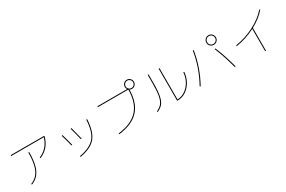

<svg xmlns="http://www.w3.org/2000/svg" viewBox="153 -2313 5693 3821"><g transform="rotate(-30 3000.0 -402.5)"><path d="M130 -680V-700H900V-680Q836 -444 614 -351L606 -369Q710 -413 779 -492Q848 -571 879 -680ZM460 -570H480Q480 -315 414.5 -175.5Q349 -36 204 19L196 1Q335 -51 397.5 -186.5Q460 -322 460 -570Z M1314 6Q1564 -38 1668 -162.5Q1772 -287 1786 -561L1806 -559Q1792 -280 1683 -149.5Q1574 -19 1318 26ZM1202 -525 1222 -531Q1255 -423 1294 -266L1274 -262Q1238 -409 1202 -525ZM1426 -557 1446 -563Q1480 -442 1518 -282L1498 -278Q1463 -427 1426 -557Z M2775 -740Q2775 -784 2805.5 -814.5Q2836 -845 2880 -845Q2924 -845 2954.5 -814.5Q2985 -784 2985 -740Q2985 -696 2954.5 -665.5Q2924 -635 2880 -635Q2854 -635 2830 -648Q2825 -345 2673.5 -181.5Q2522 -18 2211 20L2209 0Q2514 -37 2661 -198.5Q2808 -360 2810 -660H2110V-680H2794Q2775 -707 2775 -740ZM2940 -680Q2965 -705 2965 -740Q2965 -775 2940 -800Q2915 -825 2880 -825Q2845 -825 2820 -800Q2795 -775 2795 -740Q2795 -705 2820 -680Q2845 -655 2880 -655Q2915 -655 2940 -680Z M3290 -720H3310V-530Q3310 -340 3288 -233Q3266 -126 3222.5 -73Q3179 -20 3094 19L3086 1Q3166 -36 3207.5 -87Q3249 -138 3269.5 -241.5Q3290 -345 3290 -530ZM3560 0Q3704 -5 3809.5 -122Q3915 -239 3930 -411L3950 -409Q3934 -225 3819.5 -102.5Q3705 20 3550 20H3540V-720H3560Z M4652 -612Q4620 -644 4620 -690Q4620 -736 4652 -768Q4684 -800 4730 -800Q4776 -800 4808 -768Q4840 -736 4840 -690Q4840 -644 4808 -612Q4776 -580 4730 -580Q4684 -580 4652 -612ZM4701 -496 4719 -504Q4810 -292 4890 7L4870 13Q4789 -288 4701 -496ZM4071 -5Q4254 -334 4310 -692L4330 -688Q4272 -325 4089 5ZM4794 -626Q4820 -652 4820 -690Q4820 -728 4794 -754Q4768 -780 4730 -780Q4692 -780 4666 -754Q4640 -728 4640 -690Q4640 -652 4666 -626Q4692 -600 4730 -600Q4768 -600 4794 -626Z M5109 -350Q5327 -381 5534.5 -487Q5742 -593 5862 -736L5878 -724Q5764 -588 5570 -483V40H5550V-473Q5332 -361 5111 -330Z"/></g></svg>

Font: Mplus 1p Thin
Style: Regular
Weight: 250
Version: Version 1.061